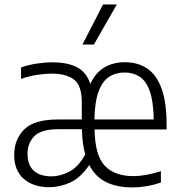

<svg xmlns="http://www.w3.org/2000/svg" viewBox="-20 -828 803 858"><path d="M199.5 8.5Q129 8.5 86.2 -28.8Q43.5 -66 43.5 -135.5Q43.5 -205 88 -249.5Q132.5 -294 238 -294H345.5V-370Q345.5 -446 310.8 -472.5Q276 -499 210 -499Q181.5 -499 145.8 -493.5Q110 -488 74 -475.5V-526.5Q105.5 -538 143.5 -543.8Q181.5 -549.5 215 -549.5Q281.5 -549.5 324 -527.5Q366.5 -505.5 383.5 -453Q407 -503.5 446.5 -526.8Q486 -550 538 -550Q595.5 -550 637.2 -522.2Q679 -494.5 701.8 -433Q724.5 -371.5 724.5 -270.5V-249.5H402.5Q404.5 -133 448.5 -87Q492.5 -41 576.5 -41Q628.5 -41 699 -63V-12Q663.5 -0.5 632.2 4.5Q601 9.5 571 9.5Q502.5 9.5 454.2 -14.2Q406 -38 379 -90.5Q340 -33.5 294 -12.5Q248 8.5 199.5 8.5ZM536.5 -504Q497.5 -504 467.8 -484.8Q438 -465.5 420.8 -419.8Q403.5 -374 402 -294H667Q665.5 -375 649.2 -420.8Q633 -466.5 604 -485.2Q575 -504 536.5 -504ZM209.5 -40Q250 -40 290.5 -61.2Q331 -82.5 361 -138Q347.5 -185.5 346 -250.5H239.5Q164 -250.5 133.5 -219.5Q103 -188.5 103 -141Q103 -90.5 130.8 -65.2Q158.5 -40 209.5 -40ZM348.5 -629 440.5 -808H502L399.5 -629Z"/></svg>

Font: Encode Sans SemiCondensed SemiCondensed Light
Style: Regular
Weight: 300
Width: 4
Designer: Multiple Designers
Foundry: Impallari Type
Version: Version 3.000; ttfautohint (v1.8.3) -l 8 -r 50 -G 200 -x 14 